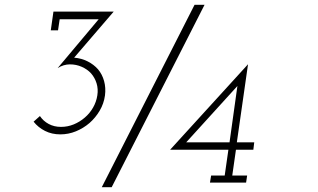

<svg xmlns="http://www.w3.org/2000/svg" viewBox="-20 -756 1316 795"><path d="M218.7 -474Q230.7 -481.7 243.6 -485.6Q256.5 -489.5 269.3 -489.5Q295.7 -489.5 318.6 -479.3Q341.5 -469.2 357.1 -452.2Q372.6 -434.5 379.9 -411Q387.2 -387.4 383 -360.9Q378.8 -334 365.3 -310.5Q351.9 -286.9 331.3 -269.3Q310.4 -251.2 285.2 -240.9Q260 -230.6 232.6 -230.6Q204.1 -230.6 181.6 -242.7Q159.2 -254.8 145.3 -275.5L119.1 -252.2Q137.9 -228.4 166.2 -214Q194.5 -199.6 229.7 -199.6Q263.4 -199.6 294.4 -212.3Q325.4 -225 350.8 -246.8Q375.6 -268.6 392.8 -297.8Q410.1 -327.1 414.7 -360.9Q418.7 -392.6 411 -420.4Q403.3 -448.3 386 -468.9Q368.5 -488.9 343.1 -501.7Q317.7 -514.6 287 -517.3L450.8 -708H201.3L190.3 -630.5H220.3L227.1 -676.3H388.6ZM401.5 19H442.5Q539.5 -171 634.7 -358.5Q729.9 -546 826.9 -736H785.5Q688.5 -546 593.5 -358.5Q498.5 -171 401.5 19ZM854.2 -29.2 849.4 0H999L1003.3 -29.2H941.7L957 -136H1029L1032.7 -166.6H960.7L1007 -490L684.4 -136H925.7L910.4 -29.2ZM963 -399.9 930.4 -166.6H751Z"/></svg>

Font: Josefin Slab Thin
Style: Italic
Weight: 100
Italic angle: -12°
Designer: Santiago Orozco
Foundry: Typemade
Version: Version 2.000